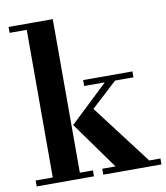

<svg xmlns="http://www.w3.org/2000/svg" viewBox="-84 -824 775 894"><g transform="rotate(-10 303.5 -377.0)"><path d="M404 -15 234 -252 335 -316 564 -15ZM17 0V-28H288V0ZM332 0V-28H607V0ZM98 -15V-738H226V-15ZM274 -249 234 -252 424 -432H473ZM17 -726V-754H226V-726ZM316 -422V-450H549V-422Z"/></g></svg>

Font: Libre Bodoni SemiBold
Style: Regular
Weight: 600
Designer: Pablo Impallari, Rodrigo Fuenzalida
Foundry: Impallari Type
Version: Version 2.005;gftools[0.9.23]